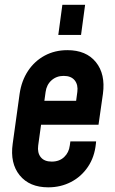

<svg xmlns="http://www.w3.org/2000/svg" viewBox="-20 -770 480 802"><path d="M181.5 12.5Q103 12.5 62.2 -37.8Q21.5 -88 33 -169.5L62 -378.5Q70 -433 97.2 -474Q124.5 -515 166.8 -537.8Q209 -560.5 261.5 -560.5Q340 -560.5 380.5 -510.5Q421 -460.5 410 -378.5L391.5 -249H136L150 -349H298L303 -386Q307 -416 292 -434.5Q277 -453 246 -453Q216 -453 195.2 -434.5Q174.5 -416 170.5 -386L139.5 -162Q135.5 -132 150.2 -113.5Q165 -95 196 -95Q228 -95 248 -114Q268 -133 271.5 -162L274 -179.5H381.5L380.5 -169.5Q375 -114 347.2 -73Q319.5 -32 276.5 -9.8Q233.5 12.5 181.5 12.5ZM223.5 -624 240.5 -750H335.5L318.5 -624Z"/></svg>

Font: Mohave Light SemiBold
Style: Italic
Weight: 600
Italic angle: -8°
Version: Version 2.003